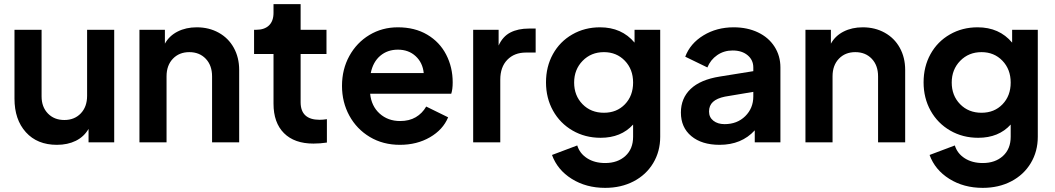

<svg xmlns="http://www.w3.org/2000/svg" viewBox="-20 -688 5097 928"><path d="M50 -211V-544H181V-222Q181 -171 211.5 -139.5Q242 -108 291 -108Q340 -108 370.5 -140Q401 -172 401 -225V-544H532V0H408V-65Q386 -27 346.5 -7.5Q307 12 255 12Q160 12 105 -49Q50 -110 50 -211Z M654 -544H777V-477Q798 -515 838.5 -535.5Q879 -556 931 -556Q990 -556 1037 -530Q1084 -504 1110 -457Q1136 -410 1136 -350V0H1005V-319Q1005 -372 974.5 -404Q944 -436 895 -436Q846 -436 815.5 -404Q785 -372 785 -319V0H654Z M1302 -187V-427H1208V-544H1218Q1258 -544 1280 -565Q1302 -586 1302 -626V-668H1433V-544H1558V-427H1433V-194Q1433 -109 1525 -109Q1541 -109 1560 -112V1Q1528 6 1495 6Q1403 6 1352.5 -44.5Q1302 -95 1302 -187Z M1633 -273Q1633 -353 1668.5 -417.5Q1704 -482 1765.5 -519Q1827 -556 1903 -556Q1985 -556 2045 -520.5Q2105 -485 2136.5 -424Q2168 -363 2168 -290Q2168 -256 2161 -235H1769Q1775 -175 1815 -139Q1855 -103 1914 -103Q1958 -103 1989.5 -121.5Q2021 -140 2040 -173L2146 -121Q2121 -61 2058 -24.5Q1995 12 1913 12Q1831 12 1767.5 -26Q1704 -64 1668.5 -129Q1633 -194 1633 -273ZM2028 -335Q2023 -385 1989 -416.5Q1955 -448 1903 -448Q1853 -448 1818 -418.5Q1783 -389 1772 -335Z M2267 -544H2390V-468Q2410 -512 2447 -531Q2484 -550 2537 -550H2569V-434H2522Q2466 -434 2432 -399Q2398 -364 2398 -303V0H2267Z M2648 61 2770 15Q2782 54 2818 77Q2854 100 2905 100Q2965 100 3002.5 66Q3040 32 3040 -27V-86Q2982 -22 2883 -22Q2808 -22 2747.5 -57Q2687 -92 2653 -153Q2619 -214 2619 -290Q2619 -366 2652.5 -426.5Q2686 -487 2746 -521.5Q2806 -556 2880 -556Q2985 -556 3047 -482V-544H3171V-27Q3171 44 3137 100.5Q3103 157 3042.5 188.5Q2982 220 2905 220Q2813 220 2743.5 176.5Q2674 133 2648 61ZM2899 -143Q2961 -143 3000.5 -184Q3040 -225 3040 -289Q3040 -353 3000 -394.5Q2960 -436 2899 -436Q2837 -436 2796 -394Q2755 -352 2755 -289Q2755 -226 2795.5 -184.5Q2836 -143 2899 -143Z M3271 -144Q3271 -213 3318 -258Q3365 -303 3459 -318L3621 -344V-362Q3621 -398 3593.5 -421Q3566 -444 3521 -444Q3479 -444 3446.5 -421.5Q3414 -399 3399 -362L3292 -414Q3316 -478 3380 -517Q3444 -556 3526 -556Q3592 -556 3643.5 -531.5Q3695 -507 3723.5 -462.5Q3752 -418 3752 -362V0H3628V-58Q3564 12 3458 12Q3372 12 3321.5 -30Q3271 -72 3271 -144ZM3482 -88Q3543 -88 3582 -126.5Q3621 -165 3621 -222V-244L3484 -221Q3445 -213 3426 -195.5Q3407 -178 3407 -149Q3407 -121 3428 -104.5Q3449 -88 3482 -88Z M3873 -544H3996V-477Q4017 -515 4057.5 -535.5Q4098 -556 4150 -556Q4209 -556 4256 -530Q4303 -504 4329 -457Q4355 -410 4355 -350V0H4224V-319Q4224 -372 4193.5 -404Q4163 -436 4114 -436Q4065 -436 4034.5 -404Q4004 -372 4004 -319V0H3873Z M4473 61 4595 15Q4607 54 4643 77Q4679 100 4730 100Q4790 100 4827.5 66Q4865 32 4865 -27V-86Q4807 -22 4708 -22Q4633 -22 4572.5 -57Q4512 -92 4478 -153Q4444 -214 4444 -290Q4444 -366 4477.5 -426.5Q4511 -487 4571 -521.5Q4631 -556 4705 -556Q4810 -556 4872 -482V-544H4996V-27Q4996 44 4962 100.5Q4928 157 4867.5 188.5Q4807 220 4730 220Q4638 220 4568.5 176.5Q4499 133 4473 61ZM4724 -143Q4786 -143 4825.5 -184Q4865 -225 4865 -289Q4865 -353 4825 -394.5Q4785 -436 4724 -436Q4662 -436 4621 -394Q4580 -352 4580 -289Q4580 -226 4620.5 -184.5Q4661 -143 4724 -143Z"/></svg>

Font: Eudoxus Sans
Style: Bold
Weight: 700
Designer: Stijn de Vries
Foundry: tokotype
Version: Version 2.005